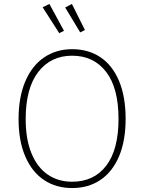

<svg xmlns="http://www.w3.org/2000/svg" viewBox="-20 -942 730 972"><path d="M616 -340Q616 -230 583 -151.5Q550 -73 489 -31.5Q428 10 345 10Q264 10 203 -30.5Q142 -71 108 -150Q74 -229 74 -339Q74 -450 108 -530Q142 -610 203.5 -651.5Q265 -693 345 -693Q427 -693 488 -652.5Q549 -612 582.5 -532.5Q616 -453 616 -340ZM110 -339Q110 -237 139.5 -165.5Q169 -94 222 -58Q275 -22 345 -22Q456 -22 518 -103.5Q580 -185 580 -340Q580 -497 517 -578.5Q454 -660 345 -660Q237 -660 173.5 -577.5Q110 -495 110 -339ZM304 -786 280 -774 196 -905 230 -922ZM410 -790 386 -778 310 -904 344 -922Z"/></svg>

Font: FiraGO UltraLight
Style: Regular
Weight: 200
Designer: bBox Type
Foundry: bBox Type GmbH
Version: Version 1.001